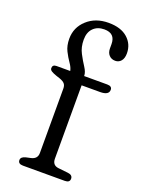

<svg xmlns="http://www.w3.org/2000/svg" viewBox="-138 -780 618 843"><g transform="rotate(20 171.0 -359.0)"><path d="M201.5 -77Q201.5 -46.5 230 -43L276 -38Q298.5 -35.5 298.5 -18Q298.5 0 275.5 0H80Q57 0 57 -18Q57 -33 79.5 -38.5L102 -43.5Q131 -50 131 -77.5V-378.5Q131 -393 124.2 -401Q117.5 -409 101 -415L83 -421Q67 -426.5 58.8 -431.8Q50.5 -437 50.5 -445Q50.5 -461.5 69 -461.5H133Q130 -477.5 117.2 -495.5Q104.5 -513.5 92.5 -537.2Q80.5 -561 80.5 -593.5Q80.5 -646.5 119.8 -682.2Q159 -718 220 -718Q277.5 -718 309 -690Q340.5 -662 340.5 -619Q340.5 -596 330 -583.5Q319.5 -571 303 -571Q285 -571 274 -582.8Q263 -594.5 263 -614.5V-634Q263 -684.5 212 -684.5Q180 -684.5 160.8 -665.2Q141.5 -646 141.5 -611Q141.5 -576 155.8 -549Q170 -522 184 -500.8Q198 -479.5 198 -462.5V-461.5H306Q328.5 -461.5 328.5 -444.5Q328.5 -419.5 287.5 -419.5H201.5Z"/></g></svg>

Font: Fraunces 9pt S100 Light
Style: Regular
Weight: 300
Version: Version 1.000; ttfautohint (v1.8.3)